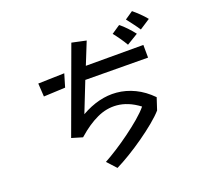

<svg xmlns="http://www.w3.org/2000/svg" viewBox="-127 -1010 1253 1197"><g transform="rotate(-15 500.0 -411.5)"><path d="M850 -747Q836 -765 813 -790.5Q790 -816 776 -831L826 -872Q848 -857 872 -837.5Q896 -818 915 -798ZM748 -676Q732 -699 710.5 -724.5Q689 -750 673 -766L726 -809Q747 -796 773.5 -772.5Q800 -749 819 -728ZM426 -6Q461 -29 504.5 -62.5Q548 -96 592 -134.5Q636 -173 673.5 -211Q711 -249 733 -281Q693 -306 655.5 -317.5Q618 -329 582 -329Q515 -329 453.5 -293.5Q392 -258 333 -196L328 -191L255 -206L410 -780L506 -768L460 -617L840 -650L848 -566L434 -533L373 -328Q486 -406 601 -406Q662 -406 721.5 -383.5Q781 -361 836 -314L817 -233Q795 -203 755.5 -164Q716 -125 668 -84.5Q620 -44 572 -9Q524 26 486 49ZM145 -587 318 -607 300 -519 158 -500Z"/></g></svg>

Font: Moralerspace Krypton JPDOC
Style: Regular
Weight: 400
Version: v0.0.6; ttfautohint (v1.8.4.7-5d5b-dirty) -l 6 -r 45 -G 200 